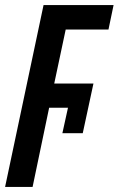

<svg xmlns="http://www.w3.org/2000/svg" viewBox="-21 -734 466 754"><path d="M-1 0 150 -714H425L405 -618H237L192 -406H346L304 -211H224L246 -311H172L107 0Z"/></svg>

Font: Noto Sans ExtraCondensed SemiBold
Style: Italic
Weight: 600
Width: 2
Italic angle: -12°
Designer: Monotype Design Team
Foundry: Monotype Imaging Inc.
Version: Version 2.013; ttfautohint (v1.8.4.7-5d5b)